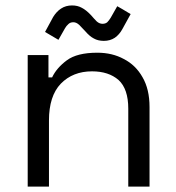

<svg xmlns="http://www.w3.org/2000/svg" viewBox="-20 -694 653 714"><path d="M83 0Q83 -122.1 83 -489.3Q102.5 -489.3 160.2 -489.3Q160.2 -467.8 160.2 -406.2Q163.1 -406.2 173.8 -406.2Q190.4 -441.4 228.5 -469.7Q266.6 -498 341.8 -498Q397.5 -498 440.4 -474.6Q484.4 -452.1 509.8 -407.2Q536.1 -362.3 536.1 -295.9Q536.1 -197.3 536.1 0Q516.6 0 457 0Q457 -72.3 457 -290Q457 -363.3 420.9 -396.5Q383.8 -428.7 322.3 -428.7Q251 -428.7 206.1 -382.8Q162.1 -336.9 162.1 -246.1Q162.1 -164.1 162.1 0Q142.6 0 83 0ZM197.3 -545.9Q184.6 -553.7 147.5 -575.2Q154.3 -588.9 177.7 -630.9Q190.4 -651.4 207 -662.1Q224.6 -673.8 248 -673.8Q268.6 -673.8 284.2 -665Q299.8 -657.2 318.4 -637.7Q330.1 -624 339.8 -614.3Q349.6 -605.5 361.3 -605.5Q372.1 -605.5 378.9 -611.3Q385.7 -618.2 391.6 -627.9Q400.4 -642.6 416 -670.9Q428.7 -664.1 465.8 -641.6Q458 -627.9 434.6 -585Q423.8 -565.4 407.2 -553.7Q389.6 -542 366.2 -542Q344.7 -542 329.1 -550.8Q313.5 -558.6 295.9 -579.1Q284.2 -591.8 274.4 -601.6Q263.7 -611.3 252.9 -611.3Q241.2 -611.3 234.4 -604.5Q226.6 -597.7 221.7 -588.9Q213.9 -574.2 197.3 -545.9Z"/></svg>

Font: Kadena Space Grotesk
Style: Regular
Weight: 400
Designer: Florian Karsten
Version: Version 2.000